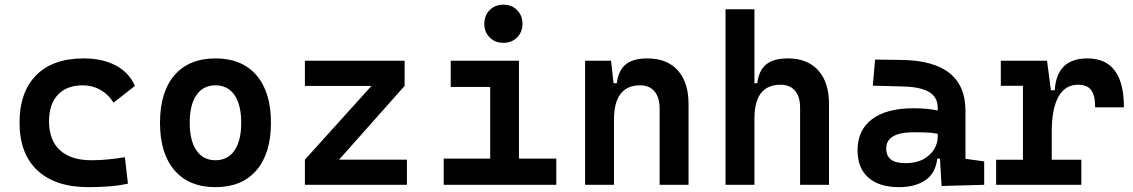

<svg xmlns="http://www.w3.org/2000/svg" viewBox="-20 -771 4728 801"><path d="M349.1 9.8Q211.4 9.8 136.5 -59.8Q61.5 -129.4 61.5 -259.8Q61.5 -386.7 130.9 -457Q200.2 -527.3 329.1 -527.3Q407.7 -527.3 463.4 -497.6Q519 -467.8 543 -412.6L453.6 -342.8Q432.1 -377.4 398.7 -396.2Q365.2 -415 325.2 -415Q258.8 -415 221.7 -376Q184.6 -336.9 184.6 -264.6Q184.6 -185.5 230.5 -144Q276.4 -102.5 360.8 -102.5Q396.5 -102.5 431.9 -106Q467.3 -109.4 501 -115.2L513.7 -4.9Q473.6 3.9 431.6 6.8Q389.6 9.8 349.1 9.8Z M878.9 9.8Q768.6 9.8 708 -60.5Q647.5 -130.9 647.5 -258.8Q647.5 -387.2 708 -457.3Q768.6 -527.3 878.9 -527.3Q989.3 -527.3 1049.8 -457.3Q1110.4 -387.2 1110.4 -258.8Q1110.4 -130.9 1049.8 -60.5Q989.3 9.8 878.9 9.8ZM878.9 -102.5Q930.2 -102.5 958.3 -143.3Q986.3 -184.1 986.3 -258.8Q986.3 -334 958.3 -374.5Q930.2 -415 878.9 -415Q827.6 -415 799.6 -374.5Q771.5 -334 771.5 -258.8Q771.5 -184.1 799.6 -143.3Q827.6 -102.5 878.9 -102.5Z M1252 0V-105L1529.8 -412.6H1252V-517.6H1668V-412.6L1394.5 -105H1677.7V0Z M1831.1 0V-109.4H2024.9V-408.2H1860.4V-517.6H2145V-109.4H2300.8V0ZM2080.1 -592.3Q2045.4 -592.3 2022.9 -614.7Q2000.5 -637.2 2000.5 -671.9Q2000.5 -706.5 2022.9 -729Q2045.4 -751.5 2080.1 -751.5Q2114.7 -751.5 2137.2 -729Q2159.7 -706.5 2159.7 -671.9Q2159.7 -637.2 2137.2 -614.7Q2114.7 -592.3 2080.1 -592.3Z M2731.9 0V-317.4Q2731.9 -364.3 2710.7 -389.6Q2689.5 -415 2650.4 -415Q2541.5 -415 2541.5 -271.5V0H2420.9V-517.6H2529.3L2539.6 -423.8H2553.2Q2559.6 -476.1 2589.8 -501.7Q2620.1 -527.3 2680.7 -527.3Q2762.7 -527.3 2807.6 -477.5Q2852.5 -427.7 2852.5 -336.9V0Z M3317.9 0V-322.3Q3317.9 -367.7 3296.6 -392.6Q3275.4 -417.5 3236.3 -417.5Q3127.4 -417.5 3127.4 -276.4V0H3006.8V-732.4H3127.4V-423.8H3139.2Q3145.5 -476.1 3175.8 -501.7Q3206.1 -527.3 3266.6 -527.3Q3348.6 -527.3 3393.6 -477.5Q3438.5 -427.7 3438.5 -336.9V0Z M3908.2 4.9 3901.4 -109.4H3890.1Q3883.8 -49.8 3841.6 -20Q3799.3 9.8 3730 9.8Q3647.9 9.8 3602.8 -30Q3557.6 -69.8 3557.6 -143.6Q3557.6 -228.5 3618.2 -273.9Q3678.7 -319.3 3789.6 -319.3Q3848.6 -319.3 3892.1 -310.1V-320.3Q3892.1 -365.7 3856.4 -387Q3820.8 -408.2 3750 -410.2L3621.1 -413.6L3630.9 -522.5L3740.2 -521Q3876 -519 3941.9 -465.6Q4007.8 -412.1 4007.8 -309.6V-108.4L4085.9 -97.7V0ZM3892.1 -212.9Q3865.7 -217.8 3842 -218.5Q3818.4 -219.2 3792.5 -219.2Q3677.2 -219.2 3677.2 -151.4Q3677.2 -90.3 3756.3 -90.3Q3801.8 -90.3 3831.8 -106.7Q3861.8 -123 3877 -148.2Q3892.1 -173.3 3892.1 -200.2Z M4367.7 -222.7V-104.5H4491.2V0H4135.7V-104.5H4247.6V-413.1H4155.3V-517.6H4348.1L4364.3 -394.5H4380.4Q4388.2 -527.3 4516.6 -527.3Q4668.9 -527.3 4668.9 -323.2H4548.8Q4548.8 -373.5 4532 -395.5Q4515.1 -417.5 4478 -417.5Q4422.9 -417.5 4395.3 -366.7Q4367.7 -315.9 4367.7 -222.7Z"/></svg>

Font: Cascadia Code SemiBold
Style: Regular
Weight: 600
Monospace: yes
Designer: Aaron Bell
Foundry: Saja Typeworks
Version: Version 2404.023; ttfautohint (v1.8.4)